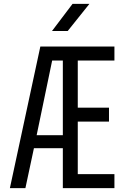

<svg xmlns="http://www.w3.org/2000/svg" viewBox="-20 -970 640 990"><path d="M248 -810H329L441 -950H354ZM31 0H111L155 -206H304V0H570V-72H381V-343H542V-415H381V-658H570V-730H188ZM169 -273 249 -658H304V-273Z"/></svg>

Font: JetBrains Mono Light
Style: Regular
Weight: 336
Monospace: yes
Designer: Philipp Nurullin, Konstantin Bulenkov
Foundry: JetBrains
Version: Version 2.305